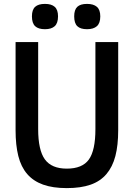

<svg xmlns="http://www.w3.org/2000/svg" viewBox="-20 -956 687 986"><path d="M211 -806Q177 -806 160.5 -821.5Q144 -837 144 -872Q144 -906 160.5 -921Q177 -936 211 -936Q244 -936 261 -921Q278 -906 278 -872Q278 -837 261 -821.5Q244 -806 211 -806ZM427 -806Q393 -806 377 -821.5Q361 -837 361 -872Q361 -906 377 -921Q393 -936 427 -936Q460 -936 477.5 -921Q495 -906 495 -872Q495 -837 477.5 -821.5Q460 -806 427 -806ZM323 10Q251 10 201 -8Q151 -26 119.5 -62.5Q88 -99 74 -155Q60 -211 60 -287V-740H176V-293Q176 -185 210.5 -137.5Q245 -90 323 -90Q403 -90 436.5 -137Q470 -184 470 -293V-740H587V-287Q587 -210 572.5 -154.5Q558 -99 526.5 -62Q495 -25 445 -7.5Q395 10 323 10Z"/></svg>

Font: Encode Sans Compressed
Style: SemiBold
Weight: 600
Designer: Pablo Impallari, Andres Torresi
Foundry: Pablo Impallari, Andres Torresi
Version: Version 1.000; ttfautohint (v1.00) -l 8 -r 50 -G 200 -x 14 -